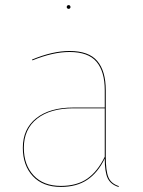

<svg xmlns="http://www.w3.org/2000/svg" viewBox="-20 -728 564 757"><path d="M449 6 447 9Q416 -1 404.5 -25.5Q393 -50 393 -103Q366 -47 324 -19Q282 9 220 9Q149 9 109.5 -33.5Q70 -76 70 -145Q70 -220 123 -262Q176 -304 269 -304H393V-372Q393 -446 360.5 -484.5Q328 -523 254 -523Q189 -523 108 -490L106 -493Q187 -527 254 -527Q330 -527 363.5 -487.5Q397 -448 397 -372V-110Q397 -54 407.5 -29Q418 -4 449 6ZM393 -110V-301H270Q178 -301 126 -260Q74 -219 74 -145Q74 -78 112.5 -36.5Q151 5 220 5Q283 5 324 -23.5Q365 -52 393 -110ZM258 -700Q258 -698 256 -695.5Q254 -693 251 -693Q247 -693 245 -695.5Q243 -698 243 -700Q243 -703 245 -705.5Q247 -708 251 -708Q254 -708 256 -705.5Q258 -703 258 -700Z"/></svg>

Font: FiraGO Four
Style: Regular
Weight: 100
Designer: bBox Type
Foundry: bBox Type GmbH
Version: Version 1.001